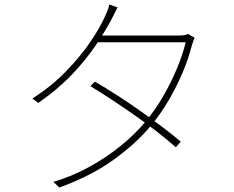

<svg xmlns="http://www.w3.org/2000/svg" viewBox="-20 -811 1040 854"><path d="M402 -448Q452 -419 503 -386Q554 -353 603.5 -318Q653 -283 699 -248.5Q745 -214 784 -181L762 -156Q726 -188 680.5 -223.5Q635 -259 584.5 -294.5Q534 -330 482.5 -364Q431 -398 382 -428ZM846 -643Q842 -636 838.5 -624.5Q835 -613 833 -608Q819 -552 793 -490Q767 -428 731.5 -367Q696 -306 652 -253Q587 -174 486 -101Q385 -28 244 23L217 -2Q299 -26 375 -67.5Q451 -109 516 -161.5Q581 -214 628 -271Q672 -324 707 -385Q742 -446 767.5 -507.5Q793 -569 806 -623H403L421 -653H772Q789 -653 799 -654.5Q809 -656 816 -660ZM503 -778Q496 -765 488.5 -750Q481 -735 475 -723Q449 -674 406.5 -610.5Q364 -547 301 -480.5Q238 -414 150 -353L124 -373Q208 -426 273 -493Q338 -560 382 -625Q426 -690 447 -738Q451 -746 457.5 -762Q464 -778 466 -791Z"/></svg>

Font: Noto Sans JP
Style: Regular
Weight: 100
Designer: Ryoko NISHIZUKA 西塚涼子 (kana, bopomofo & ideographs); Paul D. Hunt (Latin, Greek & Cyrillic); Sandoll Communications 산돌커뮤니
Foundry: Adobe
Version: Version 2.004;hotconv 1.0.118;makeotfexe 2.5.65603